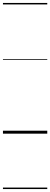

<svg xmlns="http://www.w3.org/2000/svg" viewBox="-20 -905 340 1300"><path d="M0 365H300V375H0ZM0 -20H300V0H0ZM0 -505H300V-500H0ZM0 -885H300V-875H0Z"/></svg>

Font: Playwrite GB J Guides
Style: Italic
Weight: 400
Italic angle: -7.01216°
Designer: Veronika Burian, José Scaglione
Foundry: TypeTogether
Version: Version 1.003